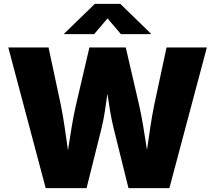

<svg xmlns="http://www.w3.org/2000/svg" viewBox="-20 -973 1112 993"><path d="M216.3 0H427.7L505.9 -313C519 -367.7 527.3 -427.7 535.6 -488.3C544.4 -426.8 553.7 -366.7 566.9 -313L644.5 0H856L1049.8 -727.5H841.3L777.3 -428.7C763.2 -360.4 751.5 -276.4 740.2 -197.3C728 -276.4 715.3 -360.4 699.7 -428.7L630.4 -727.5H442.4L372.6 -428.7C356.4 -359.9 344.2 -275.4 331.5 -195.8C320.3 -275.4 309.1 -359.9 294.9 -428.7L231 -727.5H22.9ZM466.8 -796.4 536.1 -877.9 605.5 -796.4H760.3V-799.3L602.1 -953.1H470.7L312 -799.3V-796.4Z"/></svg>

Font: Raveo ExtraBold
Style: Regular
Weight: 800
Designer: Jakub Foglar, Rasmus Andersson (Inter)
Foundry: Jakubfoglar.com
Version: Version 1.100;Glyphs 3.2.3 (3260)